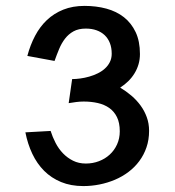

<svg xmlns="http://www.w3.org/2000/svg" viewBox="-20 -627 596 655"><path d="M73.3 -436.2 166.1 -419.1Q173.4 -439.9 181.7 -459.8Q189.9 -479.6 201.8 -495.1Q213.7 -510.6 230.8 -520.1Q247.9 -529.5 272.8 -529.5Q293.1 -529.5 309.3 -523.7Q325.6 -517.9 337.2 -506.9Q348.7 -495.9 354.9 -480Q361.1 -464.1 361.1 -443.8Q361.1 -427.9 354.7 -415.2Q348.3 -402.4 337.6 -392.9Q327 -383.3 313.1 -376.6Q299.2 -369.8 284.2 -365.6Q269.2 -361.3 254.2 -359.3Q239.1 -357.2 226.1 -357.2L214.3 -275.1Q226.7 -277.2 239.7 -278.9Q252.8 -280.6 265.5 -280.6Q291.3 -280.6 313.7 -275.5Q336.1 -270.4 352.7 -258.7Q369.3 -247.1 379 -227.5Q388.6 -208 388.6 -179.1Q388.6 -154.6 379.3 -134.3Q370.1 -114 354.2 -99.5Q338.4 -85 317.5 -77.1Q296.6 -69.1 272.8 -69.1Q248.5 -69.1 229.3 -78.7Q210.1 -88.2 195.1 -103.7Q180.1 -119.2 169.7 -139.3Q159.3 -159.3 152.7 -180.3L66.6 -175.5Q74.4 -135.7 90.3 -102.2Q106.2 -68.7 130.6 -44.2Q155.1 -19.7 188.4 -6Q221.7 7.8 264.4 7.8Q292.1 7.8 319.6 2.3Q347.1 -3.2 372.1 -13.8Q397.1 -24.4 418.3 -40.4Q439.6 -56.4 455.2 -77.5Q470.9 -98.5 479.7 -124.3Q488.6 -150 488.6 -180.8Q488.6 -205.8 480.7 -227.3Q472.9 -248.8 459.6 -267Q446.3 -285.3 428.4 -300.6Q410.4 -315.9 390 -328.1Q405.4 -338 417.8 -350.2Q430.2 -362.5 439 -377Q447.8 -391.4 452.6 -407.8Q457.4 -424.2 457.4 -442.8Q457.4 -486.3 442.8 -517.3Q428.1 -548.3 402.8 -568.3Q377.4 -588.2 342.8 -597.6Q308.2 -606.9 268.3 -606.9Q227.9 -606.9 195.9 -594.1Q164 -581.3 140.1 -558.7Q116.2 -536.1 99.7 -504.8Q83.1 -473.4 73.3 -436.2Z"/></svg>

Font: Saysettha
Style: Regular
Weight: 400
Designer: John M. Durdin
Foundry: Lao Script for Windows
Version: Version 2.201